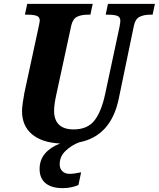

<svg xmlns="http://www.w3.org/2000/svg" viewBox="-20 -734 822 994"><path d="M782 -714 770 -658H758Q724 -658 702 -646.5Q680 -635 673 -600L595 -224Q555 -29 389 3Q350 18 319.5 47Q289 76 289 117Q289 139 303 152.5Q317 166 340 166Q363 166 400 158L386 224Q348 240 304 240Q247 240 216 214.5Q185 189 185 141Q185 94 213 61Q241 28 291 9Q196 4 145 -39.5Q94 -83 94 -159Q94 -175 98 -203Q102 -231 106 -252L179 -590Q181 -601 183.5 -612Q186 -623 186 -627Q186 -646 170 -652Q154 -658 121 -658H109L121 -714H460L448 -658H436Q400 -658 378.5 -647Q357 -636 349 -602L273 -251Q260 -194 260 -161Q260 -113 285.5 -88.5Q311 -64 361 -64Q434 -64 470 -111.5Q506 -159 525 -250L599 -596Q603 -618 603 -627Q603 -646 587 -652Q571 -658 538 -658H527L539 -714Z"/></svg>

Font: Noto Serif NarrowExtraBold
Style: Italic
Weight: 800
Width: 4
Italic angle: -12°
Designer: Monotype Design Team
Foundry: Monotype Imaging Inc.
Version: Version 1.001